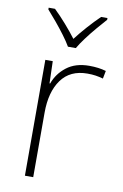

<svg xmlns="http://www.w3.org/2000/svg" viewBox="-87 -815 556 865"><g transform="rotate(10 191.5 -382.0)"><path d="M290 -538Q312 -538 331 -535.5Q350 -533 367 -528L360 -492Q342 -497 325.5 -499.5Q309 -502 288 -502Q209 -502 168.5 -446Q128 -390 128 -295V0H90V-530H124L127 -429H130Q146 -475 186.5 -506.5Q227 -538 290 -538ZM180 -606Q168 -627 147.5 -654.5Q127 -682 104.5 -709Q82 -736 64 -756V-764H93Q120 -738 148 -706Q176 -674 198 -645Q220 -674 248.5 -706Q277 -738 304 -764H333V-756Q315 -736 292 -709Q269 -682 248.5 -654.5Q228 -627 216 -606Z"/></g></svg>

Font: Noto Sans Devanagari ExtraLight
Style: Regular
Weight: 200
Designer: Jelle Bosma - Monotype Design Team
Foundry: Monotype Imaging Inc.
Version: Version 2.004; ttfautohint (v1.8.4.7-5d5b)